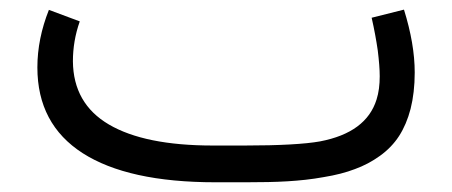

<svg xmlns="http://www.w3.org/2000/svg" viewBox="-20 -375 930 395"><path d="M486.1 0C517.9 0 546.6 -0.5 571.3 -2C596 -3.5 620.7 -6 645.8 -10.6C670.5 -14.6 692.2 -20.2 710.3 -27.2C728.5 -33.8 745.6 -42.8 761.7 -54.4C777.8 -66 790.9 -79.6 801 -95.2C811.1 -110.8 819.1 -129.5 824.7 -151.1C830.2 -172.8 833.2 -198 833.2 -225.7C833.2 -265.5 825.7 -308.3 811.1 -355.2L744.6 -338.5C750.1 -314.4 754.2 -291.7 757.2 -271C759.7 -250.4 761.2 -232.7 761.2 -218.1C761.2 -200.5 759.2 -184.4 754.7 -170.3C740.6 -124.9 701.8 -96.2 638.3 -84.1C607.6 -78.6 555.7 -75.6 482.6 -75.6H418.1C323.9 -75.6 252.9 -90.2 204 -118.9C155.2 -147.6 130.5 -190.9 130 -248.9C130 -276.6 134.5 -303.8 144.1 -331L80.6 -354.7C65 -315.4 56.9 -276.1 56.9 -236.3C56.9 -158.2 88.2 -99.7 150.1 -59.9C212.1 -20.2 302.8 0 423.2 0Z"/></svg>

Font: Vazir FD Light
Style: Regular
Weight: 300
Foundry: DejaVu fonts team - Redesigned by Saber Rastikerdar
Version: Version 21.10;October 20, 2019;FontCreator 12.0.0.2547 64-bi